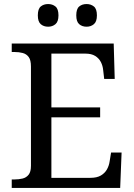

<svg xmlns="http://www.w3.org/2000/svg" viewBox="-20 -929 663 949"><path d="M38 0V-42H51Q73 -42 91.5 -46.5Q110 -51 121.5 -65.5Q133 -80 133 -109V-600Q133 -632 122 -647Q111 -662 92.5 -667Q74 -672 51 -672H38V-714H542L547 -539H495L490 -582Q488 -604 478.5 -622.5Q469 -641 450.5 -652.5Q432 -664 402 -664H234V-398H475V-349H234V-50H427Q459 -50 478.5 -61.5Q498 -73 508.5 -91.5Q519 -110 522 -132L529 -175H581L574 0ZM408 -797Q386 -797 371.5 -809.5Q357 -822 357 -853Q357 -885 371.5 -897Q386 -909 408 -909Q429 -909 444 -897Q459 -885 459 -853Q459 -822 444 -809.5Q429 -797 408 -797ZM218 -797Q196 -797 181.5 -809.5Q167 -822 167 -853Q167 -885 181.5 -897Q196 -909 218 -909Q239 -909 254 -897Q269 -885 269 -853Q269 -822 254 -809.5Q239 -797 218 -797Z"/></svg>

Font: Noto Serif Tamil
Style: Italic
Weight: 400
Italic angle: -12°
Designer: Indian Type Foundry, Tom Grace, and the Monotype Design Team
Foundry: Monotype Imaging Inc.
Version: Version 2.003